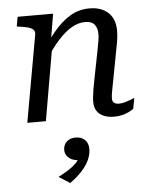

<svg xmlns="http://www.w3.org/2000/svg" viewBox="-56 -565 731 916"><g transform="rotate(-5 309.0 -107.0)"><path d="M64 0H153L216 -364L210 -377L232 -508H62L54 -462L68 -460Q93 -457 109.5 -452Q126 -447 133.5 -438.5Q141 -430 138 -415ZM489 -161 520 -325Q525 -349 527 -368.5Q529 -388 529 -401Q529 -457 496 -487.5Q463 -518 407 -518Q356 -518 314 -493Q272 -468 234 -422Q196 -376 159 -315L183 -290Q218 -346 251.5 -382.5Q285 -419 316.5 -437Q348 -455 380 -455Q412 -455 425.5 -438Q439 -421 439 -392Q439 -380 436.5 -363.5Q434 -347 429 -321L401 -179Q395 -150 392 -130.5Q389 -111 387.5 -97.5Q386 -84 386 -71Q386 -45 398 -27.5Q410 -10 431 -1.5Q452 7 479 7Q499 7 516.5 3Q534 -1 548.5 -8Q563 -15 573 -22L583 -74Q578 -72 565.5 -67Q553 -62 538 -57.5Q523 -53 508 -53Q492 -53 484 -60Q476 -67 476 -80Q476 -88 477.5 -98.5Q479 -109 482 -124.5Q485 -140 489 -161ZM243 304 190 270Q216 257 238.5 242.5Q261 228 276.5 212.5Q292 197 295 181Q296 177 302.5 175.5Q309 174 315 175.5Q321 177 320 183Q320 189 313.5 194Q307 199 300 199Q265 199 246.5 183Q228 167 228 145Q228 121 244 105.5Q260 90 287 90Q315 90 331.5 106Q348 122 348 150Q348 175 336.5 201Q325 227 301.5 253Q278 279 243 304Z"/></g></svg>

Font: Roboto Serif 20pt
Style: Italic
Weight: 400
Italic angle: -10°
Designer: Greg Gazdowicz
Foundry: Commercial Type
Version: Version 1.008